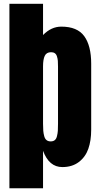

<svg xmlns="http://www.w3.org/2000/svg" viewBox="-20 -884 532 1026"><path d="M210 122.1H30.3V-863.8H210V-696.8Q253.9 -741.7 307.6 -741.7Q393.1 -741.7 430.2 -690.7Q467.3 -639.6 467.3 -543.9V-190.9Q467.3 -132.3 451.9 -88.6Q436.5 -44.9 401.1 -18.1Q365.7 8.8 313 8.8Q242.2 8.8 210 -78.1ZM251 -128.4Q264.2 -128.4 272.5 -135Q280.8 -141.6 284.4 -156.2Q288.1 -170.9 289.1 -185.1Q290 -199.2 290 -223.1V-527.8Q290 -546.9 289.1 -558.8Q288.1 -570.8 284.4 -582.5Q280.8 -594.2 272.9 -599.6Q265.1 -605 252.9 -605Q228.5 -605 219.2 -585.7Q210 -566.4 210 -529.8V-223.1Q210 -200.2 211.2 -185.5Q212.4 -170.9 216.3 -156.5Q220.2 -142.1 228.8 -135.3Q237.3 -128.4 251 -128.4Z"/></svg>

Font: Anton
Style: Regular
Weight: 400
Designer: Vernon Adams, Tural Alisoy
Foundry: Vernon Adams
Version: Version 2.300